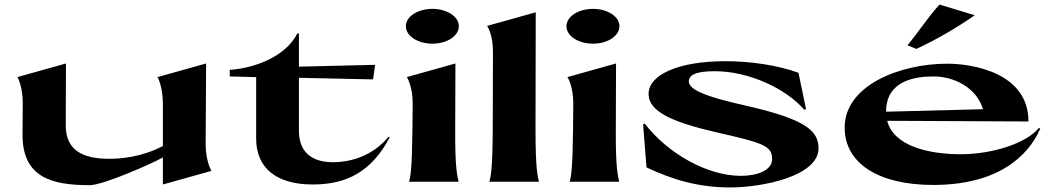

<svg xmlns="http://www.w3.org/2000/svg" viewBox="-20 -799 4623 844"><path d="M884 -166 886 -520 672 -460C675 -458 696 -414 696 -342V-157C602 -108 510 -101 460 -101C345 -101 269 -137 269 -248L270 -520L56 -460C59 -458 81 -414 80 -342L79 -209C78 -20 205 15 374 15C434 15 651 -81 696 -107V12L910 -48C907 -50 884 -94 884 -166Z M990 -492V-463L1106 -460V-190C1106 -61 1194 12 1355 12C1506 12 1614 -46 1693 -195L1688 -198C1620 -115 1524 -86 1444 -86C1346 -86 1294 -134 1294 -225V-457L1620 -450L1629 -514L1294 -506V-652H1287C1234 -546 1090 -498 990 -492Z M1778 0H1996C1991 -25 1980 -51 1981 -231L1982 -520L1768 -460C1771 -458 1795 -414 1794 -342L1793 -231C1791 -57 1785 -25 1778 0ZM1881 -607C1945 -607 1997 -641 1997 -684C1997 -726 1945 -760 1881 -760C1816 -760 1764 -726 1764 -684C1764 -641 1816 -607 1881 -607Z M2131 0H2349C2344 -25 2334 -51 2334 -231L2335 -745L2121 -685C2124 -683 2147 -644 2147 -572L2146 -231C2145 -57 2138 -25 2131 0Z M2484 0H2702C2697 -25 2686 -51 2687 -231L2688 -520L2474 -460C2477 -458 2501 -414 2500 -342L2499 -231C2497 -57 2491 -25 2484 0ZM2587 -607C2651 -607 2703 -641 2703 -684C2703 -726 2651 -760 2587 -760C2522 -760 2470 -726 2470 -684C2470 -641 2522 -607 2587 -607Z M3190 25C3330 25 3578 -24 3578 -147C3578 -223 3523 -273 3274 -331L3210 -346C3066 -380 3008 -409 3008 -441C3008 -468 3036 -486 3122 -486C3274 -486 3437 -408 3516 -316L3523 -320L3490 -479C3398 -513 3276 -530 3169 -530C2959 -530 2831 -469 2831 -386C2831 -307 2940 -261 3131 -217L3200 -201C3349 -166 3374 -149 3374 -99C3374 -50 3308 -26 3237 -26C3091 -26 2917 -122 2814 -256L2807 -252L2822 -63C2935 -10 3048 25 3190 25Z M4084 -463C4175 -463 4273 -413 4301 -319L3875 -308C3875 -446 4005 -463 4084 -463ZM3693 -238C3693 -82 3840 14 4082 14C4362 14 4498 -108 4553 -234L4546 -236C4492 -169 4341 -121 4204 -121C4059 -121 3908 -158 3880 -268L4501 -265C4501 -478 4258 -519 4144 -519C3938 -519 3693 -425 3693 -238ZM3969 -600 4008 -584C4100 -626 4193 -682 4265 -732L4110 -779C4060 -725 4014 -653 3969 -600Z"/></svg>

Font: Coconat
Style: Bold
Weight: 900
Width: 8
Designer: Sara Lavazza
Foundry: Collletttivo
Version: Version 1.000;Glyphs 3.2 (3217)